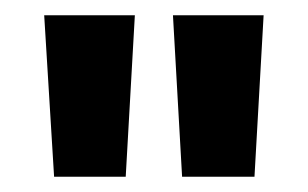

<svg xmlns="http://www.w3.org/2000/svg" viewBox="-20 -775 404 252"><path d="M219 -543 207 -755H326L314 -543ZM51 -543 38 -755H157L145 -543Z"/></svg>

Font: DM Sans 28pt ExtraBold
Style: Regular
Weight: 800
Version: Version 4.004;gftools[0.9.30]